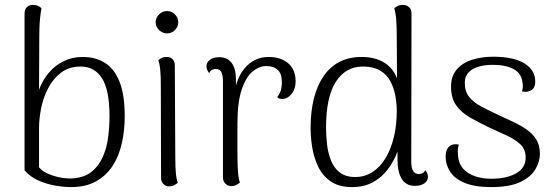

<svg xmlns="http://www.w3.org/2000/svg" viewBox="-20 -749 2259 782"><path d="M270 13Q241 13 205.5 7Q170 1 137 -13.5Q104 -28 80 -55V-694Q80 -711 89.5 -720Q99 -729 113 -729Q127 -729 136 -724.5Q145 -720 149 -715Q146 -701 143.5 -677.5Q141 -654 140.5 -631.5Q140 -609 140 -595L139 -383Q152 -420 177 -450.5Q202 -481 237.5 -499Q273 -517 316 -517Q371 -517 409.5 -491.5Q448 -466 468 -413Q488 -360 488 -276Q488 -217 476 -164.5Q464 -112 438 -72.5Q412 -33 370.5 -10Q329 13 270 13ZM269 -22Q320 -24 350.5 -47.5Q381 -71 398 -108.5Q415 -146 420.5 -190Q426 -234 426 -276Q426 -382 395.5 -430Q365 -478 309 -478Q261 -478 228.5 -453Q196 -428 176 -389.5Q156 -351 147.5 -308Q139 -265 139 -228V-68Q148 -55 169 -44.5Q190 -34 216.5 -28Q243 -22 269 -22Z M660 -613Q642 -613 628 -626.5Q614 -640 614 -658Q614 -677 628 -690.5Q642 -704 660 -704Q679 -704 692.5 -690.5Q706 -677 706 -658Q706 -640 692.5 -626.5Q679 -613 660 -613ZM694 -103Q694 -73 696 -47.5Q698 -22 704 -4Q699 0 690.5 5Q682 10 669 10Q655 10 645.5 0.5Q636 -9 636 -25L635 -405Q635 -434 633 -460Q631 -486 625 -503Q629 -508 637.5 -512.5Q646 -517 659 -517Q674 -517 683 -508Q692 -499 692 -482Z M922 9Q908 9 898 -1Q888 -11 888 -28V-417Q888 -445 881 -456.5Q874 -468 859 -468Q853 -468 845 -465Q837 -462 832 -451Q821 -465 821 -479Q821 -495 835 -505.5Q849 -516 873 -516Q907 -516 924.5 -491.5Q942 -467 941 -418V-337L929 -334Q937 -424 976 -470.5Q1015 -517 1074 -517Q1123 -517 1153.5 -491.5Q1184 -466 1184 -417Q1184 -387 1168.5 -367.5Q1153 -348 1134 -346Q1117 -345 1109 -353Q1122 -371 1125 -385.5Q1128 -400 1128 -415Q1128 -449 1111 -464.5Q1094 -480 1064 -480Q1036 -480 1009 -458Q982 -436 964.5 -384.5Q947 -333 947 -244Q947 -180 947 -138.5Q947 -97 948 -72Q949 -47 951 -32Q953 -17 957 -5Q952 -1 943.5 4Q935 9 922 9Z M1414 13Q1360 13 1326.5 -10.5Q1293 -34 1275.5 -71Q1258 -108 1251.5 -149.5Q1245 -191 1245 -227Q1245 -362 1298.5 -439.5Q1352 -517 1453 -517Q1507 -517 1544 -494.5Q1581 -472 1597 -430L1596 -597Q1596 -636 1594 -665.5Q1592 -695 1586 -715Q1591 -720 1599.5 -724.5Q1608 -729 1621 -729Q1636 -729 1646 -720Q1656 -711 1656 -694L1655 -91Q1655 -63 1663.5 -51.5Q1672 -40 1686 -40Q1691 -40 1699.5 -43Q1708 -46 1712 -56Q1718 -49 1720.5 -42Q1723 -35 1723 -29Q1723 -12 1708 -2Q1693 8 1670 8Q1634 8 1616.5 -20Q1599 -48 1599 -100V-205L1621 -224Q1615 -176 1599.5 -133.5Q1584 -91 1558.5 -58Q1533 -25 1497.5 -6Q1462 13 1414 13ZM1427 -28Q1466 -28 1497.5 -48.5Q1529 -69 1551 -106Q1573 -143 1584.5 -192Q1596 -241 1596 -296Q1596 -328 1590 -360Q1584 -392 1569.5 -419Q1555 -446 1527.5 -462Q1500 -478 1458 -478Q1388 -478 1348 -416Q1308 -354 1308 -229Q1308 -196 1312 -161Q1316 -126 1328 -95.5Q1340 -65 1364 -46.5Q1388 -28 1427 -28Z M1979 13Q1914 13 1873 -4Q1832 -21 1813.5 -49.5Q1795 -78 1795 -111Q1795 -127 1800 -139Q1805 -151 1817 -157.5Q1829 -164 1849 -160Q1846 -151 1845 -142.5Q1844 -134 1845 -122Q1846 -73 1883.5 -47Q1921 -21 1982 -21Q2043 -21 2082 -43Q2121 -65 2121 -107Q2121 -141 2099 -161.5Q2077 -182 2043 -197.5Q2009 -213 1972 -230Q1933 -249 1897.5 -268.5Q1862 -288 1839.5 -318Q1817 -348 1817 -396Q1817 -440 1841 -467Q1865 -494 1904 -506Q1943 -518 1989 -518Q2071 -518 2115.5 -491Q2160 -464 2160 -417Q2160 -402 2154 -391.5Q2148 -381 2133 -377Q2127 -375 2120.5 -375Q2114 -375 2106 -377Q2109 -386 2109.5 -395Q2110 -404 2108 -412Q2105 -449 2073 -467Q2041 -485 1986 -485Q1957 -485 1931 -478Q1905 -471 1889 -454.5Q1873 -438 1873 -411Q1873 -376 1891.5 -353.5Q1910 -331 1940.5 -315Q1971 -299 2005 -283Q2035 -269 2065.5 -255Q2096 -241 2122 -223.5Q2148 -206 2163.5 -182Q2179 -158 2179 -123Q2179 -92 2161.5 -61Q2144 -30 2101 -8.5Q2058 13 1979 13Z"/></svg>

Font: Arima Thin Light
Style: Regular
Weight: 300
Version: Version 1.100